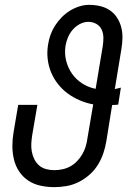

<svg xmlns="http://www.w3.org/2000/svg" viewBox="-20 -763 540 791"><path d="M204 8Q175 8 147 2Q119 -4 96.5 -19Q74 -34 59 -56.5Q44 -79 37.5 -106Q31 -133 31 -161.5Q31 -190 36 -219L55 -331H134L113 -208Q110 -190 109 -172.5Q108 -155 111 -138.5Q114 -122 121.5 -107Q129 -92 141 -81.5Q153 -71 169.5 -66.5Q186 -62 204 -62Q220 -62 237 -65.5Q254 -69 269.5 -77.5Q285 -86 297.5 -99Q310 -112 319 -127.5Q328 -143 333 -159.5Q338 -176 340 -192L364 -333Q336 -338 309 -349.5Q282 -361 259.5 -377.5Q237 -394 219.5 -416Q202 -438 191 -464Q180 -490 176.5 -519.5Q173 -549 178 -579Q181 -599 188 -619Q195 -639 206.5 -657Q218 -675 233.5 -691Q249 -707 267.5 -718.5Q286 -730 306.5 -736.5Q327 -743 347 -743Q370 -743 392 -738Q414 -733 432 -721Q450 -709 462 -690.5Q474 -672 479.5 -650.5Q485 -629 484.5 -606Q484 -583 480 -560L453 -396Q460 -398 466 -399Q472 -400 478 -402L467 -332Q461 -332 454.5 -331Q448 -330 442 -330L418 -181Q414 -156 405.5 -131Q397 -106 383 -83.5Q369 -61 348.5 -43Q328 -25 304 -13Q280 -1 254 3.5Q228 8 204 8ZM374 -397 403 -571Q406 -589 406 -607Q406 -625 399 -640.5Q392 -656 377 -664.5Q362 -673 344 -673Q326 -673 309 -664Q292 -655 279.5 -640.5Q267 -626 260 -609Q253 -592 250 -575Q245 -543 252.5 -513Q260 -483 277 -459Q294 -435 319 -419Q344 -403 374 -397Z"/></svg>

Font: Iosevka Term Curly Oblique
Style: Regular
Weight: 400
Italic angle: -9°
Designer: Belleve Invis
Foundry: Belleve Invis
Version: Version 32.3.0